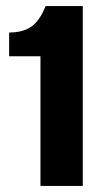

<svg xmlns="http://www.w3.org/2000/svg" viewBox="-20 -611 325 631"><path d="M113 0V-426H10V-504L28 -505Q67 -509 90 -529Q113 -549 130 -591H252V0Z"/></svg>

Font: Alumni Sans Thin ExtraBold
Style: Regular
Weight: 800
Version: Version 1.018